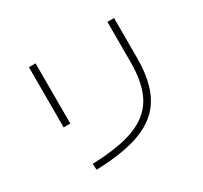

<svg xmlns="http://www.w3.org/2000/svg" viewBox="-151 -943 1241 1171"><g transform="rotate(-30 469.0 -357.0)"><path d="M725.6 -448.2V-731.4H772.5V-449.2Q772.5 -285.2 717 -185.5Q661.6 -85.9 540.8 -37.6Q419.9 10.7 217.8 16.6L214.8 -26.4Q405.3 -32.2 515.9 -75.2Q626.5 -118.2 676 -207.8Q725.6 -297.4 725.6 -448.2ZM172.9 -731.4H219.7V-307.6H172.9Z"/></g></svg>

Font: Pretendard ExtraLight
Style: Regular
Weight: 200
Designer: Base glyphs from Inter by Rasmus Andersson; Hangeul glyphs from Noto Sans CJK(Source Han Sans) by Jang Soo-young and Kan
Foundry: Kil Hyung-jin
Version: Version 1.309